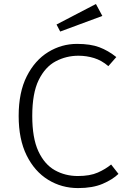

<svg xmlns="http://www.w3.org/2000/svg" viewBox="-20 -935 655 965"><path d="M367.2 -714.4Q434.4 -714.4 479 -697.7Q523.6 -681 564.6 -648.2L524.6 -602.6Q490.3 -631.8 452.6 -643.3Q414.9 -654.9 374.4 -654.9Q312.8 -654.9 259.7 -626.7Q206.7 -598.5 174.4 -532.6Q142.1 -466.7 142.1 -352.3Q142.1 -241 172.8 -174.9Q203.6 -108.7 255.6 -79.5Q307.7 -50.3 371.3 -50.3Q432.3 -50.3 471.5 -67.7Q510.8 -85.1 538.5 -108.2L575.4 -61Q545.6 -32.3 495.6 -11Q445.6 10.3 372.3 10.3Q289.7 10.3 221.8 -31.5Q153.8 -73.3 113.8 -154.1Q73.8 -234.9 73.8 -352.3Q73.8 -471.3 114.6 -551.8Q155.4 -632.3 222.3 -673.3Q289.2 -714.4 367.2 -714.4ZM462.1 -914.9 494.4 -854.9 282.6 -776.4 264.1 -811.8Z"/></svg>

Font: Fira Code Light
Style: Regular
Weight: 300
Monospace: yes
Designer: Carrois Corporate, Edenspiekermann AG, Nikita Prokopov
Foundry: Carrois Corporate, Edenspiekermann AG, Nikita Prokopov
Version: Version 6.000; ttfautohint (v1.8.2) -l 8 -r 50 -G 200 -x 14 